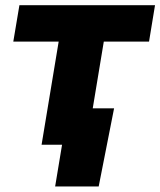

<svg xmlns="http://www.w3.org/2000/svg" viewBox="-20 -542 601 719"><path d="M135.7 0 199.7 -386.2H29.8L52.7 -522.5H560.5L538.1 -386.2H368.7L304.7 0ZM186.5 156.2 212.4 0H168L190.4 -136.2H407.2L349.6 156.2Z"/></svg>

Font: Inter 28pt ExtraBold
Style: Italic
Weight: 800
Italic angle: -9.3988°
Designer: Rasmus Andersson
Foundry: rsms
Version: Version 4.001;git-66647c0bb